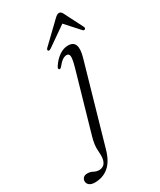

<svg xmlns="http://www.w3.org/2000/svg" viewBox="-352 -676 823 989"><g transform="rotate(-30 59.5 -181.0)"><path d="M172 -342.5 38 125.5Q20.5 187 -13.5 215.2Q-47.5 243.5 -95 243.5Q-117 243.5 -128 234.2Q-139 225 -139 211.5Q-139 200 -131 191.5Q-123 183 -107.5 183Q-89 183 -74.8 191Q-60.5 199 -43.5 199Q-28 199 -16.2 189.2Q-4.5 179.5 -0.5 158.5Q3 138.5 0 107Q-3 75.5 10.5 29L111 -321.5Q123 -364.5 121.8 -381.5Q120.5 -398.5 105 -398.5Q94 -398.5 80.8 -390Q67.5 -381.5 50 -359.5Q43.5 -351.5 37 -354Q29 -357 37.5 -371.5Q57 -401.5 82.8 -419.5Q108.5 -437.5 136.5 -437.5Q199.5 -437.5 172 -342.5ZM52.5 -469Q39.5 -460 34.5 -466Q30 -472 38.5 -480.5L154.5 -592Q169 -606 179.5 -606Q191.5 -606 198.5 -592L255.5 -480Q260.5 -471 253.5 -466Q247 -461.5 240 -469.5L168 -549.5Z"/></g></svg>

Font: Fraunces 144pt S050 Light
Style: Italic
Weight: 300
Italic angle: -16°
Version: Version 1.000; ttfautohint (v1.8.3)